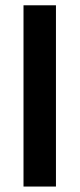

<svg xmlns="http://www.w3.org/2000/svg" viewBox="-20 -702 299 722"><path d="M190.4 -682.1V-0.5H68.4V-682.1Z"/></svg>

Font: Vazirmatn FD NL
Style: Bold
Weight: 700
Designer: Saber Rastikerdar
Foundry: Saber Rastikerdar
Version: Version 33.003